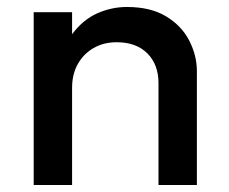

<svg xmlns="http://www.w3.org/2000/svg" viewBox="-20 -530 656 550"><path d="M76.5 0V-495H186.5V-432Q217.5 -473.5 258.5 -491.8Q299.5 -510 343.5 -510Q411.5 -510 456 -483Q500.5 -456 522.2 -413.5Q544 -371 544 -326V0H434V-292Q434 -345 402.2 -377Q370.5 -409 314 -409Q277 -409 248.2 -392.5Q219.5 -376 203 -346.8Q186.5 -317.5 186.5 -278.5V0Z"/></svg>

Font: Geologica EX
Style: Regular
Weight: 400
Designer: Sindre Bremnes, Frode Helland
Foundry: Monokrom Skriftforlag AS
Version: Version 1.010;gftools[0.9.28]